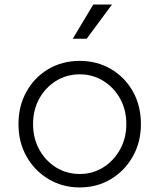

<svg xmlns="http://www.w3.org/2000/svg" viewBox="-20 -810 699 842"><path d="M330 12Q254 12 193 -24.5Q132 -61 96.5 -123.5Q61 -186 61 -266Q61 -345 96 -408Q131 -471 192 -507Q253 -543 330 -543Q406 -543 467 -507Q528 -471 563 -408.5Q598 -346 598 -266Q598 -186 562 -123Q526 -60 465.5 -24Q405 12 330 12ZM330 -47Q387 -47 433 -76Q479 -105 506.5 -154.5Q534 -204 534 -266Q534 -328 507 -377Q480 -426 433.5 -455Q387 -484 330 -484Q272 -484 225.5 -455Q179 -426 152 -377Q125 -328 125 -266Q125 -204 152 -154.5Q179 -105 225.5 -76Q272 -47 330 -47ZM299 -640 389 -790H471L360 -640Z"/></svg>

Font: Plus Jakarta Sans Light
Style: Regular
Weight: 300
Designer: Gumpita Rahayu
Foundry: Tokotype
Version: Version 2.006; ttfautohint (v1.8.4.7-5d5b)